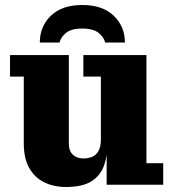

<svg xmlns="http://www.w3.org/2000/svg" viewBox="-20 -738 688 767"><path d="M244 9Q195 9 157 -9.5Q119 -28 97 -66.5Q75 -105 75 -165V-432H20V-518H255V-165Q255 -135 271 -120Q287 -105 313 -105Q332 -105 348 -111.5Q364 -118 373.5 -135Q383 -152 383 -181L411 -182Q411 -124 397 -81Q383 -38 346.5 -14.5Q310 9 244 9ZM406 0V-159L383 -155V-432H313V-518H565V-86H632V0ZM139 -568Q139 -632 183 -675Q227 -718 309 -718Q390 -718 434.5 -675Q479 -632 479 -568H400Q396 -588 374.5 -606Q353 -624 309 -624Q264 -624 243 -606Q222 -588 218 -568Z"/></svg>

Font: Montagu Slab 144pt
Style: Bold
Weight: 700
Designer: Florian Karsten
Foundry: Florian Karsten
Version: Version 1.000